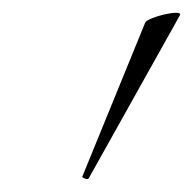

<svg xmlns="http://www.w3.org/2000/svg" viewBox="-20 -751 301 300"><path d="M119 -473Q118 -470 112.5 -472Q107 -474 109 -476L207 -716Q209 -719 217.5 -722.5Q226 -726 237 -728.5Q248 -731 255.5 -731Q263 -731 261 -727Z"/></svg>

Font: Cormorant Garamond Light Light
Style: Italic
Weight: 300
Italic angle: -10°
Version: Version 4.001